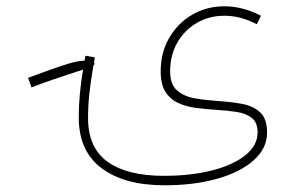

<svg xmlns="http://www.w3.org/2000/svg" viewBox="-20 -354 912 595"><path d="M273.9 -156.7 269.5 -150.9Q260.3 -98.1 256.6 -61.5Q252.9 -24.9 252.9 12.7Q252.9 104 313.7 147.5Q374.5 190.9 487.8 190.9Q570.8 190.9 636.5 174.3Q702.1 157.7 740.2 127.2Q778.3 96.7 778.3 56.2Q778.3 25.4 760 11.2Q741.7 -2.9 712.2 -7.3Q682.6 -11.7 648.9 -13.7Q618.2 -15.6 587.9 -19.5Q557.6 -23.4 532.7 -34.7Q507.8 -45.9 492.9 -69.1Q478 -92.3 478 -132.8Q478 -191.4 504.6 -237.1Q531.2 -282.7 575.9 -308.6Q620.6 -334.5 675.3 -334.5Q702.6 -334.5 731.2 -327.4Q759.8 -320.3 788.6 -305.2L775.9 -278.8Q726.1 -305.2 675.3 -305.2Q628.4 -305.2 590.3 -283.2Q552.2 -261.2 529.8 -222.4Q507.3 -183.6 507.3 -132.8Q507.3 -92.3 528.8 -73.7Q550.3 -55.2 584 -49.3Q617.7 -43.5 654.8 -41Q692.9 -38.6 728 -32.5Q763.2 -26.4 785.4 -6.6Q807.6 13.2 807.6 56.6Q807.6 106 766.1 142.8Q724.6 179.7 652.8 200Q581.1 220.2 490.2 220.2Q365.2 220.2 294.7 167.2Q224.1 114.3 224.1 10.3Q224.1 -24.9 227.1 -59.1Q230 -93.3 237.3 -138.2Q188.5 -122.6 145.8 -107.9Q103 -93.3 77.6 -83L66.9 -112.8Q126.5 -134.8 159.7 -146.2Q192.9 -157.7 210.9 -161.9Q229 -166 242.2 -166Q243.2 -173.3 244.6 -181.2L273.9 -176.3Q272.5 -167 271 -158.7Q272.5 -157.7 273.9 -156.7Z"/></svg>

Font: Estedad-FD Thin
Style: Regular
Weight: 100
Designer: Amin Abedi
Version: Version 7.3